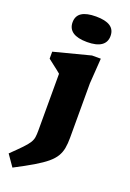

<svg xmlns="http://www.w3.org/2000/svg" viewBox="-193 -803 743 1100"><g transform="rotate(20 178.0 -253.0)"><path d="M191.5 -587Q133.5 -587 104.5 -607Q75.5 -627 75.5 -665.5Q75.5 -704.5 104.5 -723.5Q133.5 -742.5 191.5 -742.5Q249 -742.5 278 -723.5Q307 -704.5 307 -665.5Q307 -627 278 -607Q249 -587 191.5 -587ZM103.5 -361.5Q98 -366.5 84.8 -377Q71.5 -387.5 55 -400Q38.5 -412.5 23.5 -424.5V-467L245.5 -524.5H299L288.5 -370V-38Q288.5 -2.5 283.5 25Q278.5 52.5 264.5 76Q250.5 99.5 222.8 122.8Q195 146 149.5 173Q104 200 36.5 235L-11.5 166Q30 126 53.5 101.5Q77 77 87.8 59.8Q98.5 42.5 101 25.8Q103.5 9 103.5 -15Z"/></g></svg>

Font: Newsreader 7pt
Style: Bold
Weight: 700
Designer: Hugues Gentile
Foundry: Production Type
Version: Version 1.003